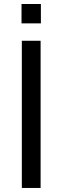

<svg xmlns="http://www.w3.org/2000/svg" viewBox="-20 -929 309 949"><path d="M180.7 -727.5V0H87.9V-727.5ZM86.4 -813.5V-909.2H182.1V-813.5Z"/></svg>

Font: Atlassian Sans
Style: Regular
Weight: 400
Designer: Rasmus Andersson
Foundry: Modifications by Atlassian Pty Ltd, manufactured by rsms
Version: Version 4.001;git-9221beed3